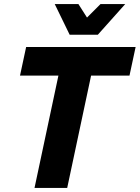

<svg xmlns="http://www.w3.org/2000/svg" viewBox="-20 -920 684 940"><path d="M78 -550 108 -690H644L614 -550H426L309 0H149L266 -550ZM248 -900H364L406 -834L472 -900H593L459 -750H321Z"/></svg>

Font: Radio Canada
Style: Italic
Weight: 400
Italic angle: -12°
Designer: Charles Daoud, Etienne Aubert Bonn, Alexandre Saumier Demers, Jacques Le Bailly
Foundry: Radio-Canada
Version: Version 2.104;gftools[0.9.28.dev5+ged2979d]